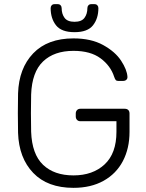

<svg xmlns="http://www.w3.org/2000/svg" viewBox="-20 -895 704 925"><path d="M129 -350Q129 -290 130 -260Q134 -152 187.5 -101Q241 -50 334 -50Q427 -50 484 -103Q541 -156 541 -260V-311H367Q357 -311 351 -317.5Q345 -324 345 -334V-348Q345 -358 351 -364.5Q357 -371 367 -371H581Q592 -371 598 -365Q604 -359 604 -348V-260Q604 -180 572 -119Q540 -58 479 -24Q418 10 334 10Q209 10 140 -62Q71 -134 67 -255Q66 -285 66 -350Q66 -415 67 -445Q71 -566 140 -638Q209 -710 334 -710Q419 -710 477 -678Q535 -646 563.5 -602.5Q592 -559 594 -525V-523Q594 -515 588 -510Q582 -505 573 -505H551Q542 -505 538 -509Q534 -513 530 -525Q513 -578 464.5 -614Q416 -650 334 -650Q241 -650 187.5 -599Q134 -548 130 -440Q129 -410 129 -350ZM258 -875Q267 -875 272 -869.5Q277 -864 277 -856Q277 -828 291 -809Q305 -790 339 -790Q373 -790 387 -809Q401 -828 401 -856Q401 -864 406 -869.5Q411 -875 420 -875H435Q444 -875 449 -869.5Q454 -864 454 -856Q454 -806 428 -773Q402 -740 339 -740Q276 -740 250 -773Q224 -806 224 -856Q224 -864 229 -869.5Q234 -875 243 -875Z"/></svg>

Font: Rubik
Style: Regular
Weight: 300
Designer: Hubert & Fischer
Foundry: Hubert & Fischer
Version: Version 1.100